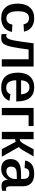

<svg xmlns="http://www.w3.org/2000/svg" viewBox="1281 -1859 588 3190"><g transform="rotate(90 1575.0 -264.0)"><path d="M283.2 9.8Q166.5 9.8 103.3 -61.3Q40 -132.3 40 -262.2Q40 -394 103.5 -466.1Q167 -538.1 284.2 -538.1Q373.5 -538.1 432.1 -492.9Q490.7 -447.8 505.4 -368.2L383.3 -361.3Q377 -402.8 352.1 -427.5Q327.1 -452.1 281.7 -452.1Q222.7 -452.1 194.8 -407.2Q167 -362.3 167 -266.6Q167 -170.4 196 -123Q225.1 -75.7 283.2 -75.7Q324.7 -75.7 352.8 -100.6Q380.9 -125.5 387.7 -175.8L509.3 -169.4Q502 -115.7 471.7 -75.2Q441.4 -34.7 393.1 -12.5Q344.7 9.8 283.2 9.8Z M727.1 -62Q709.5 -24.4 682.6 -7.3Q655.8 9.8 611.8 9.8Q595.7 9.8 576.4 8.1Q557.1 6.3 546.4 3.4V-79.6Q559.1 -75.2 579.6 -75.2Q588.9 -75.2 600.8 -81.3Q612.8 -87.4 626 -113.5Q639.2 -139.6 650.9 -198.7Q654.8 -217.8 659.4 -245.1Q664.1 -272.5 669.7 -311.3Q675.3 -350.1 682.9 -403.6Q690.4 -457 699.7 -528.3H1085.9V0H964.8V-445.3H802.7Q789.6 -345.7 779.1 -277.8Q768.6 -210 760.7 -172.9Q745.6 -100.1 727.1 -62Z M1314 -240.2Q1314 -158.7 1345.5 -116Q1377 -73.2 1436.5 -73.2Q1479.5 -73.2 1506.3 -91.6Q1533.2 -109.9 1543.5 -142.6L1655.8 -127.4Q1602.5 9.8 1431.6 9.8Q1313.5 9.8 1250.2 -60.5Q1187 -130.9 1187 -267.1Q1187 -397.9 1250.7 -468Q1314.5 -538.1 1432.1 -538.1Q1546.9 -538.1 1606.2 -464.4Q1665.5 -390.6 1665.5 -247.1V-240.2ZM1546.9 -320.3Q1541.5 -390.6 1512 -424.8Q1482.4 -459 1430.2 -459Q1376.5 -459 1346.7 -422.1Q1316.9 -385.3 1314.9 -320.3Z M1894 -445.3V0H1772.9V-528.3H2074.7V-445.3Z M2292.5 -223.1V0H2171.4V-528.3H2292.5V-300.3Q2311 -300.8 2321.3 -306.6Q2331.5 -312.5 2343.3 -326.7Q2349.1 -333.5 2356 -343Q2362.8 -352.5 2370.1 -364.3Q2377.4 -376.5 2399.7 -417.5Q2421.9 -458.5 2459.5 -528.3H2579.1L2477.1 -351.6Q2448.2 -302.7 2422.9 -282.2L2584 0H2458L2336.9 -230Q2328.6 -227.1 2316.9 -225.1Q2305.2 -223.1 2292.5 -223.1Z M2784.7 9.8Q2707 9.8 2665 -32Q2623 -73.7 2623 -148.9Q2623 -231 2676.8 -273.9Q2730.5 -316.9 2837.9 -318.8L2953.6 -320.8V-348.6Q2953.6 -404.3 2932.4 -430.4Q2911.1 -456.5 2864.3 -456.5Q2819.3 -456.5 2798.3 -438.2Q2777.3 -419.9 2772.9 -378.9L2647 -386.2Q2672.4 -538.1 2868.7 -538.1Q2968.8 -538.1 3021.7 -490Q3074.7 -441.9 3074.7 -352.5V-148.4Q3074.7 -106 3084.7 -88.1Q3094.7 -70.3 3120.1 -70.3Q3134.8 -70.3 3149.9 -73.2V-5.4Q3127.4 0 3109.6 2.7Q3091.8 5.4 3068.4 5.4Q3017.6 5.4 2993.9 -20Q2970.2 -45.4 2965.8 -96.7H2962.9Q2932.6 -42 2888.7 -16.1Q2844.7 9.8 2784.7 9.8ZM2953.6 -250 2874.5 -248.5Q2821.8 -247.1 2797.9 -237.8Q2773.9 -228 2761.2 -208Q2748.5 -188 2748.5 -155.3Q2748.5 -116.2 2767.8 -96.2Q2787.1 -76.2 2820.8 -76.2Q2858.4 -76.2 2888.7 -95.2Q2918.9 -114.3 2936.3 -147.7Q2953.6 -181.2 2953.6 -217.8Z"/></g></svg>

Font: Arimo SemiBold
Style: Regular
Weight: 600
Designer: Steve Matteson
Foundry: Monotype Imaging Inc.
Version: Version 1.33